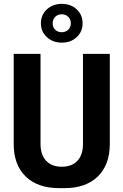

<svg xmlns="http://www.w3.org/2000/svg" viewBox="-20 -965 640 995"><path d="M287 10Q175 10 113 -50.5Q51 -111 51 -219V-686H190V-219Q190 -163 219 -132Q248 -101 300 -101Q353 -101 381.5 -132Q410 -163 410 -219V-686H549V-219Q549 -111 487 -50.5Q425 10 314 10ZM300 -744Q254 -744 223 -772.5Q192 -801 192 -844Q192 -888 223 -916.5Q254 -945 300 -945Q347 -945 377.5 -916.5Q408 -888 408 -844Q408 -801 377.5 -772.5Q347 -744 300 -744ZM300 -798Q320 -798 333.5 -811Q347 -824 347 -845Q347 -865 333.5 -878Q320 -891 300 -891Q280 -891 266.5 -878Q253 -865 253 -844Q253 -823 266.5 -810.5Q280 -798 300 -798Z"/></svg>

Font: Chivo Mono SemiBold
Style: Regular
Weight: 600
Monospace: yes
Designer: Hector Gatti
Foundry: Omnibus-Type
Version: Version 1.008